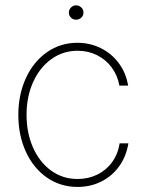

<svg xmlns="http://www.w3.org/2000/svg" viewBox="-20 -701 558 731"><path d="M49.8 -263.7Q49.8 -340.8 78.6 -403.6Q107.4 -466.3 158.7 -502.2Q210 -538.1 274.4 -538.1Q322.8 -538.1 364 -517.6Q405.3 -497.1 432.6 -460Q460 -422.9 467.8 -375H434.6Q427.7 -413.6 405.5 -443.8Q383.3 -474.1 349.4 -491Q315.4 -507.8 275.4 -507.8Q220.2 -507.8 176 -476.3Q131.8 -444.8 106.4 -389.2Q81.1 -333.5 81.1 -263.7Q81.1 -195.3 105.7 -139.4Q130.4 -83.5 174.6 -51.5Q218.8 -19.5 275.4 -19.5Q315.9 -19.5 350.1 -36.1Q384.3 -52.7 406.7 -83.5Q429.2 -114.3 435.5 -155.3H468.8Q460.9 -106 434.1 -68.4Q407.2 -30.8 366 -10Q324.7 10.7 275.4 10.7Q210 10.7 158.7 -24.9Q107.4 -60.5 78.6 -123Q49.8 -185.5 49.8 -263.7ZM242.2 -653.3Q242.2 -664.6 250.5 -672.6Q258.8 -680.7 269.5 -680.7Q281.2 -680.7 289.6 -672.6Q297.9 -664.6 297.9 -653.3Q297.9 -641.6 289.6 -633.8Q281.2 -626 269.5 -626Q258.3 -626 250.2 -633.8Q242.2 -641.6 242.2 -653.3Z"/></svg>

Font: Pretendard Thin
Style: Regular
Weight: 100
Designer: Base glyphs from Inter by Rasmus Andersson; Hangeul glyphs from Noto Sans CJK(Source Han Sans) by Jang Soo-young and Kan
Foundry: Kil Hyung-jin
Version: Version 1.309